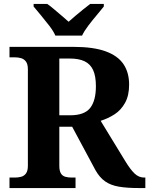

<svg xmlns="http://www.w3.org/2000/svg" viewBox="-20 -951 755 971"><path d="M28 0V-53H56Q72 -53 87 -57Q102 -61 111.5 -74Q121 -87 121 -113V-600Q121 -627 111 -640Q101 -653 86 -657Q71 -661 56 -661H28V-714H351Q452 -714 514 -691.5Q576 -669 604.5 -626.5Q633 -584 633 -523Q633 -468 612.5 -431Q592 -394 559.5 -373Q527 -352 489 -340L613 -137Q639 -94 660.5 -73.5Q682 -53 709 -53H715V0H682Q622 0 581 -7Q540 -14 512 -33.5Q484 -53 463 -90L345 -310H280V-113Q280 -87 288 -74Q296 -61 310.5 -57Q325 -53 343 -53H362V0ZM335 -368Q407 -368 436 -405Q465 -442 465 -515Q465 -566 451 -596.5Q437 -627 408 -641Q379 -655 333 -655H280V-368ZM260 -771Q250 -794 229.5 -820.5Q209 -847 187.5 -873Q166 -899 150 -918V-931H219Q234 -921 253 -904.5Q272 -888 292 -871.5Q312 -855 327 -841Q342 -855 362 -871.5Q382 -888 402 -904.5Q422 -921 436 -931H505V-918Q490 -899 468 -873Q446 -847 426 -820.5Q406 -794 395 -771Z"/></svg>

Font: Noto Serif Hebrew
Style: Bold
Weight: 700
Version: Version 2.003